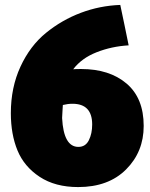

<svg xmlns="http://www.w3.org/2000/svg" viewBox="-20 -732 608 779"><path d="M563 -221Q563 -116 491.5 -44.5Q420 27 297 27Q204 27 141 -14.5Q78 -56 51 -121.5Q24 -187 24 -273Q24 -377 63 -461.5Q102 -546 166.5 -598.5Q231 -651 308 -680Q385 -709 468 -712Q474 -686 485 -631Q496 -576 502 -548Q433 -544 372 -520Q311 -496 277 -451Q286 -452 309 -452Q424 -452 493.5 -393Q563 -334 563 -221ZM354 -227Q354 -311 274 -311Q255 -311 235 -306Q235 -299 233.5 -281.5Q232 -264 232 -253Q238 -136 298 -136Q327 -136 340.5 -163Q354 -190 354 -227Z"/></svg>

Font: Repo
Style: ExtraBlack
Weight: 1000
Designer: Stefan Peev
Foundry: Context Ltd
Version: Version 001.000